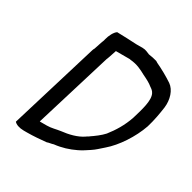

<svg xmlns="http://www.w3.org/2000/svg" viewBox="-135 -738 856 857"><g transform="rotate(30 292.5 -309.5)"><path d="M41 -32C49 -22 68 -15 91 -15H108C141 -15 175 -18 206 -21C216 -25 227 -25 238 -29C276 -33 311 -44 344 -60C361 -68 379 -80 394 -90C414 -103 424 -114 445 -132C492 -172 538 -242 561 -308C573 -348 579 -384 584 -419C589 -461 576 -504 547 -524C520 -542 488 -560 456 -575L448 -580C434 -584 420 -587 405 -589C394 -593 383 -600 367 -600H334C301 -602 268 -603 233 -604C220 -596 207 -571 202 -550L200 -542L196 -532L182 -490C179 -485 178 -482 177 -479ZM133 -87 251 -473C252 -475 252 -478 254 -481L258 -492C262 -504 266 -515 270 -528H339C341 -528 343 -528 346 -527C382 -524 406 -511 430 -498C449 -489 469 -479 483 -467C492 -461 499 -456 504 -446C519 -417 502 -362 486 -309C470 -262 446 -223 419 -189C403 -171 377 -152 359 -140C357 -138 356 -137 355 -137C351 -135 348 -133 344 -130C315 -110 274 -100 236 -96C214 -93 193 -86 169 -86H134C133 -86 134 -86 133 -87Z"/></g></svg>

Font: SolarCharger
Style: 552
Weight: 400
Designer: Mew Too
Foundry: Cannot Into Space Fonts/KineticPlasma Fonts
Version: Version 1.100